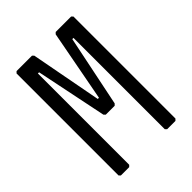

<svg xmlns="http://www.w3.org/2000/svg" viewBox="-202 -810 916 916"><g transform="rotate(-45 256.0 -352.0)"><path d="M72 0 64 -8V-696L72 -704H176L184 -696L252 -336H260L328 -696L336 -704H440L448 -696V-8L440 0H384L376 -8V-624H368L294 -264L286 -256H226L218 -264L144 -624H136V-8L128 0Z"/></g></svg>

Font: Hasubi Mono
Style: Regular
Weight: 400
Designer: Eli Heuer
Foundry: Eli Heuer
Version: Version 1.000